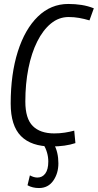

<svg xmlns="http://www.w3.org/2000/svg" viewBox="-20 -730 494 970"><path d="M240 10Q138 10 86 -42.5Q34 -95 34 -207Q34 -356 70 -469.5Q106 -583 171.5 -646.5Q237 -710 325 -710Q360 -710 392 -705Q424 -700 454 -688L432 -627Q405 -635 379.5 -639.5Q354 -644 327 -644Q277 -644 237 -611Q197 -578 168 -520Q139 -462 123.5 -384.5Q108 -307 108 -217Q108 -131 145.5 -93.5Q183 -56 254 -56Q282 -56 307.5 -60Q333 -64 355 -70L361 -7Q310 10 240 10ZM119 206 131 156Q151 167 169 167Q194 167 209 146.5Q224 126 224 86Q224 41 199 -2L252 -3Q275 39 275 95Q275 146 249 183Q223 220 177 220Q144 220 119 206Z"/></svg>

Font: Georama SemiCondensed
Style: Italic
Weight: 400
Width: 4
Italic angle: -9°
Designer: Jean-Baptiste Levee
Foundry: Production Type
Version: Version 1.000